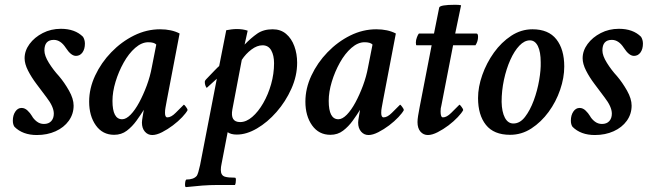

<svg xmlns="http://www.w3.org/2000/svg" viewBox="-20 -553 2686 796"><path d="M132.8 6.8Q74.2 6.8 40 -27.3Q33.2 -37.1 33.2 -52.7Q33.2 -75.2 43.5 -90.3Q53.7 -105.5 69.3 -105.5Q83 -105.5 94.2 -94.7Q105.5 -84 112.3 -72.3Q119.1 -59.6 132.3 -49.3Q145.5 -39.1 162.1 -39.1Q181.6 -39.1 192.4 -50.8Q203.1 -62.5 203.1 -82Q203.1 -110.4 172.9 -149.4Q153.3 -175.8 131.8 -204.1Q110.4 -232.4 96.2 -260.3Q82 -288.1 82 -311.5Q82 -342.8 102.5 -370.6Q123 -398.4 157.2 -416Q191.4 -433.6 232.4 -433.6Q291 -433.6 324.2 -400.4Q332 -387.7 332 -372.1Q332 -349.6 321.8 -335.4Q311.5 -321.3 294.9 -321.3Q274.4 -321.3 252.9 -354.5Q231.4 -387.7 203.1 -387.7Q164.1 -387.7 164.1 -343.8Q164.1 -322.3 182.6 -292.5Q201.2 -262.7 224.6 -237.3Q247.1 -210.9 266.1 -177.2Q285.2 -143.6 285.2 -115.2Q285.2 -80.1 265.1 -52.2Q245.1 -24.4 210.4 -8.8Q175.8 6.8 132.8 6.8Z M611.3 6.8Q592.8 6.8 580.6 -7.3Q568.4 -21.5 568.4 -44.9Q568.4 -52.7 571.8 -71.8Q575.2 -90.8 576.2 -97.7Q563.5 -77.1 545.9 -52.7Q528.3 -28.3 505.9 -11.2Q483.4 5.9 453.1 5.9Q405.3 5.9 377.4 -33.2Q349.6 -72.3 349.6 -131.8Q349.6 -186.5 374.5 -239.7Q399.4 -293 441.4 -336.4Q483.4 -379.9 535.6 -405.8Q587.9 -431.6 643.6 -431.6Q691.4 -431.6 724.6 -414.1L671.9 -138.7Q668 -116.2 666 -106.4Q664.1 -96.7 664.1 -85Q664.1 -66.4 673.8 -66.4Q689.5 -66.4 708 -85Q726.6 -103.5 742.2 -119.1Q744.1 -119.1 751 -109.9Q757.8 -100.6 757.8 -96.7Q752 -85 735.4 -67.4Q718.8 -49.8 696.8 -33.2Q674.8 -16.6 651.9 -4.9Q628.9 6.8 611.3 6.8ZM486.3 -58.6Q502.9 -58.6 521.5 -77.6Q540 -96.7 557.1 -128.4Q574.2 -160.2 588.4 -198.2Q602.5 -236.3 609.4 -274.4L627.9 -368.2Q619.1 -377.9 594.7 -377.9Q567.4 -377.9 540.5 -354.5Q513.7 -331.1 492.7 -293.5Q471.7 -255.9 459 -213.9Q446.3 -171.9 446.3 -134.8Q446.3 -58.6 486.3 -58.6Z M751 222.7Q747.1 221.7 747.1 214.8Q747.1 196.3 752 191.4Q783.2 191.4 795.9 175.8Q801.8 167 809.6 130.9L878.9 -226.6L836.9 -188.5Q829.1 -199.2 829.1 -212.9Q829.1 -218.8 834 -223.6Q856.4 -247.1 870.1 -261.2Q883.8 -275.4 888.7 -279.3L918 -427.7Q928.7 -429.7 939.9 -431.2Q951.2 -432.6 961.9 -432.6Q987.3 -432.6 1006.8 -425.8L994.1 -368.2Q1020.5 -395.5 1046.4 -413.6Q1072.3 -431.6 1110.4 -431.6Q1143.6 -431.6 1166 -412.6Q1188.5 -393.6 1200.2 -361.8Q1211.9 -330.1 1211.9 -293Q1211.9 -238.3 1188 -185.1Q1164.1 -131.8 1126.5 -88.9Q1088.9 -45.9 1045.4 -20.5Q1002 4.9 961.9 4.9Q937.5 4.9 923.8 -4.9L898.4 127Q895.5 139.6 895.5 151.4Q895.5 174.8 913.1 179.7Q925.8 183.6 954.1 183.6Q958 183.6 958 192.4Q958 207 954.1 213.9H881.8Q851.6 213.9 818.8 216.3Q786.1 218.8 751 222.7ZM975.6 -46.9Q1001 -46.9 1025.9 -68.4Q1050.8 -89.8 1071.3 -125.5Q1091.8 -161.1 1104 -204.1Q1116.2 -247.1 1116.2 -291Q1116.2 -323.2 1104.5 -344.2Q1092.8 -365.2 1068.4 -365.2Q1045.9 -365.2 1022.5 -347.7Q999 -330.1 982.4 -304.7L943.4 -99.6Q933.6 -46.9 975.6 -46.9Z M1507.8 6.8Q1489.3 6.8 1477.1 -7.3Q1464.8 -21.5 1464.8 -44.9Q1464.8 -52.7 1468.3 -71.8Q1471.7 -90.8 1472.7 -97.7Q1460 -77.1 1442.4 -52.7Q1424.8 -28.3 1402.3 -11.2Q1379.9 5.9 1349.6 5.9Q1301.8 5.9 1273.9 -33.2Q1246.1 -72.3 1246.1 -131.8Q1246.1 -186.5 1271 -239.7Q1295.9 -293 1337.9 -336.4Q1379.9 -379.9 1432.1 -405.8Q1484.4 -431.6 1540 -431.6Q1587.9 -431.6 1621.1 -414.1L1568.4 -138.7Q1564.5 -116.2 1562.5 -106.4Q1560.5 -96.7 1560.5 -85Q1560.5 -66.4 1570.3 -66.4Q1585.9 -66.4 1604.5 -85Q1623 -103.5 1638.7 -119.1Q1640.6 -119.1 1647.5 -109.9Q1654.3 -100.6 1654.3 -96.7Q1648.4 -85 1631.8 -67.4Q1615.2 -49.8 1593.3 -33.2Q1571.3 -16.6 1548.3 -4.9Q1525.4 6.8 1507.8 6.8ZM1382.8 -58.6Q1399.4 -58.6 1418 -77.6Q1436.5 -96.7 1453.6 -128.4Q1470.7 -160.2 1484.9 -198.2Q1499 -236.3 1505.9 -274.4L1524.4 -368.2Q1515.6 -377.9 1491.2 -377.9Q1463.9 -377.9 1437 -354.5Q1410.2 -331.1 1389.2 -293.5Q1368.2 -255.9 1355.5 -213.9Q1342.8 -171.9 1342.8 -134.8Q1342.8 -58.6 1382.8 -58.6Z M1753.9 6.8Q1735.4 6.8 1723.1 -7.3Q1710.9 -21.5 1710.9 -46.9Q1710.9 -57.6 1713.4 -73.2Q1715.8 -88.9 1719.7 -108.4L1769.5 -365.2H1707Q1704.1 -365.2 1704.1 -377Q1704.1 -386.7 1708.5 -398.4Q1712.9 -410.2 1716.8 -414.1H1779.3L1800.8 -521.5Q1803.7 -533.2 1867.2 -533.2Q1875 -533.2 1880.9 -532.7Q1886.7 -532.2 1891.6 -531.2L1867.2 -414.1H1955.1Q1961.9 -414.1 1961.9 -400.4Q1961.9 -381.8 1951.2 -365.2H1858.4L1809.6 -114.3Q1806.6 -105.5 1806.6 -90.8Q1806.6 -66.4 1816.4 -66.4Q1832 -66.4 1850.6 -85Q1869.1 -103.5 1884.8 -119.1Q1886.7 -119.1 1893.6 -109.9Q1900.4 -100.6 1900.4 -96.7Q1894.5 -85 1877.9 -67.4Q1861.3 -49.8 1839.4 -33.2Q1817.4 -16.6 1794.4 -4.9Q1771.5 6.8 1753.9 6.8Z M2094.7 5.9Q2027.3 5.9 1994.6 -35.2Q1961.9 -76.2 1961.9 -146.5Q1961.9 -192.4 1979.5 -242.2Q1997.1 -292 2027.8 -335Q2058.6 -377.9 2099.6 -404.8Q2140.6 -431.6 2187.5 -431.6Q2253.9 -431.6 2286.6 -390.1Q2319.3 -348.6 2319.3 -277.3Q2319.3 -230.5 2302.2 -180.7Q2285.2 -130.9 2254.4 -88.9Q2223.6 -46.9 2183.1 -20.5Q2142.6 5.9 2094.7 5.9ZM2108.4 -41Q2135.7 -41 2156.7 -68.4Q2177.7 -95.7 2192.9 -136.7Q2208 -177.7 2215.3 -220.7Q2222.7 -263.7 2221.7 -294.9Q2221.7 -337.9 2210 -361.8Q2198.2 -385.7 2176.8 -385.7Q2154.3 -385.7 2133.3 -363.8Q2112.3 -341.8 2095.7 -304.7Q2079.1 -267.6 2069.3 -222.2Q2059.6 -176.8 2059.6 -130.9Q2060.5 -88.9 2073.2 -64.9Q2085.9 -41 2108.4 -41Z M2446.3 6.8Q2387.7 6.8 2353.5 -27.3Q2346.7 -37.1 2346.7 -52.7Q2346.7 -75.2 2356.9 -90.3Q2367.2 -105.5 2382.8 -105.5Q2396.5 -105.5 2407.7 -94.7Q2418.9 -84 2425.8 -72.3Q2432.6 -59.6 2445.8 -49.3Q2459 -39.1 2475.6 -39.1Q2495.1 -39.1 2505.9 -50.8Q2516.6 -62.5 2516.6 -82Q2516.6 -110.4 2486.3 -149.4Q2466.8 -175.8 2445.3 -204.1Q2423.8 -232.4 2409.7 -260.3Q2395.5 -288.1 2395.5 -311.5Q2395.5 -342.8 2416 -370.6Q2436.5 -398.4 2470.7 -416Q2504.9 -433.6 2545.9 -433.6Q2604.5 -433.6 2637.7 -400.4Q2645.5 -387.7 2645.5 -372.1Q2645.5 -349.6 2635.3 -335.4Q2625 -321.3 2608.4 -321.3Q2587.9 -321.3 2566.4 -354.5Q2544.9 -387.7 2516.6 -387.7Q2477.5 -387.7 2477.5 -343.8Q2477.5 -322.3 2496.1 -292.5Q2514.6 -262.7 2538.1 -237.3Q2560.5 -210.9 2579.6 -177.2Q2598.6 -143.6 2598.6 -115.2Q2598.6 -80.1 2578.6 -52.2Q2558.6 -24.4 2523.9 -8.8Q2489.3 6.8 2446.3 6.8Z"/></svg>

Font: Crimson Text SemiBold
Style: Italic
Weight: 600
Italic angle: -11°
Designer: Sebastian Kosch
Foundry: Sebastian Kosch
Version: Version 1.100; ttfautohint (v1.8.4)